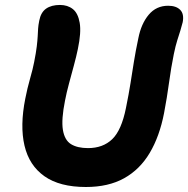

<svg xmlns="http://www.w3.org/2000/svg" viewBox="-20 -735 753 768"><path d="M323.6 13Q218.8 13 157.7 -30.1Q96.6 -73.2 78 -152.5Q59.4 -231.8 81.2 -340.8Q89.2 -381.8 100.3 -420.6Q111.4 -459.4 116.6 -486.6Q124.2 -525 127.1 -549.5Q130 -574 130.8 -590.2Q131.6 -606.4 132.4 -620.1Q133.2 -633.8 137 -652.4Q143.4 -685.8 164.5 -700.5Q185.6 -715.2 219.8 -715.2Q250.6 -715.2 271.4 -698.7Q292.2 -682.2 298.8 -643.7Q305.4 -605.2 291.4 -538.8Q285.4 -509.6 275.6 -473.4Q265.8 -437.2 256 -400.9Q246.2 -364.6 240.2 -333.2Q224.8 -256.8 231.6 -215.5Q238.4 -174.2 264 -158.4Q289.6 -142.6 332 -142.6Q391.8 -142.6 428.9 -178.3Q466 -214 483.8 -303Q495.2 -359 502 -402.1Q508.8 -445.2 515.5 -487.3Q522.2 -529.4 533.4 -582.2Q544.8 -640.2 574.9 -676.1Q605 -712 652.6 -712Q684.6 -712 700.8 -695.6Q717 -679.2 710.8 -646.2Q706.8 -629.8 701.5 -612.9Q696.2 -596 689.2 -574.1Q682.2 -552.2 675.2 -518.2Q664.2 -464 656.1 -404.1Q648 -344.2 636.2 -282.4Q618.2 -189.4 578.8 -123.2Q539.4 -57 476.5 -22Q413.6 13 323.6 13Z"/></svg>

Font: Shantell Sans Light
Style: Italic
Weight: 300
Italic angle: -11°
Designer: Stephen Nixon, Anya Danilova, Shantell Martin
Foundry: Arrow Type
Version: Version 1.008;[ac192a2d6]